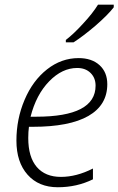

<svg xmlns="http://www.w3.org/2000/svg" viewBox="-20 -786 503 816"><path d="M259.8 -606V-616.2Q293 -641.6 333 -685.5Q374 -729.5 396.5 -766.1H463.4V-754.9Q439 -723.1 386.2 -677.2Q333 -631.8 292.5 -606ZM375 -23.9Q306.6 9.8 225.6 9.8Q144.5 9.8 97.2 -43.5Q49.8 -96.7 49.8 -188.5Q49.8 -280.3 84.5 -361.8Q119.1 -443.4 179.9 -491.2Q240.7 -539.1 314 -539.1Q370.1 -539.1 403.1 -509Q436 -479 436 -428.2Q436 -339.4 355.7 -293.2Q275.4 -247.1 119.1 -247.1H103Q100.1 -226.1 100.1 -199.2Q100.1 -118.7 136.2 -76.4Q172.4 -34.2 238.8 -34.2Q305.2 -34.2 375 -69.8ZM133.8 -290Q386.2 -290 386.2 -421.9Q386.2 -455.1 364.7 -476.1Q343.3 -497.1 308.1 -497.1Q244.1 -497.1 189 -440.4Q133.8 -383.8 109.9 -290Z"/></svg>

Font: Open Sans Hebrew Light
Style: Italic
Weight: 300
Italic angle: -12°
Foundry: Ascender Corporation, Yanek Iontef
Version: Version 2.001;PS 002.001;hotconv 1.0.70;makeotf.lib2.5.58329